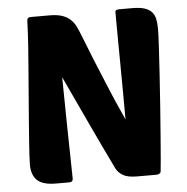

<svg xmlns="http://www.w3.org/2000/svg" viewBox="-51 -760 791 811"><g transform="rotate(-5 344.0 -355.0)"><path d="M499 0Q458 0 438 -12Q418 -24 409 -42Q357 -149 311.5 -247Q266 -345 219 -445Q220 -337 222 -230Q224 -123 226 -15Q226 0 210 0H155Q98 0 74.5 -22.5Q51 -45 51 -89Q51 -101 52.5 -129.5Q54 -158 57 -197Q60 -236 63.5 -282.5Q67 -329 71 -377Q77 -453 81 -503Q85 -553 87.5 -587.5Q90 -622 91 -646.5Q92 -671 93 -695Q93 -710 109 -710H189Q222 -710 243 -702.5Q264 -695 277.5 -682Q291 -669 299 -652.5Q307 -636 314 -618Q338 -556 356.5 -511Q375 -466 389 -432Q403 -398 413.5 -373Q424 -348 433 -327Q442 -306 451 -286.5Q460 -267 470 -244Q470 -303 469.5 -365.5Q469 -428 468.5 -487.5Q468 -547 467.5 -602Q467 -657 467 -701Q467 -710 484 -710H539Q572 -710 591.5 -703.5Q611 -697 622 -684.5Q633 -672 636.5 -654Q640 -636 640 -613Q640 -588 637 -536.5Q634 -485 630 -421Q626 -357 621 -288.5Q616 -220 611.5 -162Q607 -104 603.5 -63.5Q600 -23 599 -16Q599 -8 593.5 -4Q588 0 581 0Z"/></g></svg>

Font: PoetsenOne
Style: Regular
Weight: 400
Designer: Rodrigo Fuenzalida, Pablo Impallari
Foundry: Pablo Impallari, Rodrigo Fuenzalida
Version: Version 1.000; ttfautohint (v0.8) -G 200 -r 50